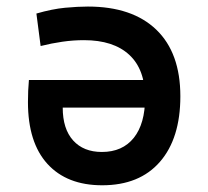

<svg xmlns="http://www.w3.org/2000/svg" viewBox="-20 -547 626 577"><path d="M287.1 9.8Q181.2 9.8 122.6 -54.4Q64 -118.7 64 -240.2Q64 -275.9 66.9 -306.6H435.1V-223.6H168.5Q168.5 -159.7 199.7 -125Q231 -90.3 286.1 -90.3Q348.1 -90.3 382.1 -132.8Q416 -175.3 416 -252.9Q416 -338.4 368.4 -382.3Q320.8 -426.3 232.4 -426.3Q199.7 -426.3 167.5 -421.6Q135.3 -417 102.1 -408.7L89.4 -506.3Q136.7 -520 175.5 -523.7Q214.4 -527.3 244.1 -527.3Q377.4 -527.3 449.7 -457.8Q522 -388.2 522 -257.8Q522 -131.3 460.7 -60.8Q399.4 9.8 287.1 9.8Z"/></svg>

Font: Cascadia Mono Medium
Style: Regular
Weight: 500
Monospace: yes
Designer: Aaron Bell
Foundry: Saja Typeworks
Version: Version 2407.024